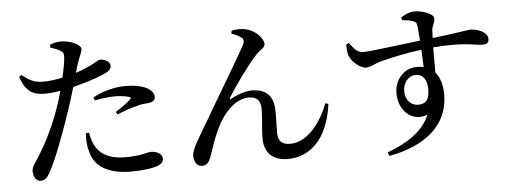

<svg xmlns="http://www.w3.org/2000/svg" viewBox="-54 -948 3108 1169"><g transform="rotate(-5 1500.0 -363.0)"><path d="M524 -422C569 -430 612 -436 649 -436C678 -436 713 -432 736 -424C744 -421 747 -416 740 -410C729 -398 677 -360 645 -340L656 -325C691 -339 736 -357 774 -365C800 -373 818 -376 836 -376C872 -378 890 -389 890 -412C890 -431 877 -451 850 -467C828 -479 784 -493 718 -493C643 -493 568 -469 518 -440ZM473 -229C477 -202 485 -166 505 -137C542 -81 601 -61 684 -61C778 -61 813 -80 837 -80C869 -80 907 -65 907 -31C907 -7 882 8 846 16C815 23 771 29 707 29C570 29 480 -21 461 -123C450 -158 451 -196 453 -227ZM92 -615 78 -605C110 -509 157 -489 226 -489C254 -489 289 -493 321 -498C312 -464 301 -430 291 -401C245 -269 193 -174 150 -107C128 -69 110 -56 110 -23C110 9 128 37 153 37C183 37 196 20 212 -9C253 -80 316 -252 357 -374C373 -420 388 -470 401 -515C468 -531 538 -554 564 -565C622 -586 639 -600 639 -624C639 -654 600 -666 578 -666C569 -666 556 -658 538 -647C509 -632 473 -615 425 -599L436 -638C454 -698 471 -720 471 -742C471 -768 407 -796 357 -797C330 -798 307 -793 283 -784L282 -766C304 -759 325 -752 342 -742C359 -731 363 -723 362 -699C360 -671 352 -626 340 -577C303 -569 258 -562 214 -563C169 -564 140 -578 92 -615Z M1388 -755C1407 -748 1434 -737 1449 -724C1460 -715 1464 -701 1452 -679C1420 -617 1269 -367 1194 -237C1140 -144 1092 -76 1092 -31C1092 2 1111 32 1141 32C1171 32 1185 11 1195 -16C1211 -58 1228 -119 1256 -178C1296 -268 1373 -358 1460 -358C1516 -358 1532 -323 1532 -281C1532 -219 1521 -161 1522 -98C1523 -13 1575 36 1665 36C1788 36 1909 -48 1940 -277L1921 -282C1879 -170 1795 -55 1687 -55C1639 -55 1613 -76 1613 -128C1613 -180 1617 -231 1614 -278C1610 -356 1566 -399 1483 -399C1447 -399 1402 -386 1352 -359C1344 -354 1341 -358 1346 -365C1386 -435 1480 -562 1527 -612C1553 -642 1584 -651 1584 -673C1584 -710 1535 -763 1470 -775C1450 -779 1415 -778 1392 -772Z M2484 -224C2438 -224 2406 -262 2406 -312C2406 -365 2438 -406 2486 -406C2529 -406 2553 -369 2553 -313C2553 -250 2533 -224 2484 -224ZM2496 -454C2414 -454 2358 -386 2358 -304C2358 -203 2434 -122 2534 -158C2496 -62 2395 5 2273 49L2283 71C2491 33 2647 -76 2647 -273C2647 -328 2634 -377 2605 -410V-564C2796 -580 2865 -554 2904 -554C2930 -554 2945 -560 2945 -587C2945 -627 2884 -652 2839 -652C2821 -652 2783 -641 2607 -621L2609 -670C2611 -695 2627 -713 2627 -739C2627 -768 2559 -792 2509 -792C2479 -792 2449 -776 2428 -763L2430 -746C2459 -743 2482 -739 2498 -733C2514 -727 2519 -721 2521 -703L2529 -612C2414 -599 2218 -572 2177 -573C2142 -574 2125 -597 2096 -635L2079 -628C2079 -607 2080 -581 2086 -561C2097 -526 2150 -477 2187 -477C2219 -477 2239 -496 2285 -508C2338 -522 2431 -543 2532 -556L2537 -450C2525 -452 2511 -454 2496 -454Z"/></g></svg>

Font: Noto Serif SC SemiBold
Style: Regular
Weight: 600
Designer: Ryoko NISHIZUKA 西塚涼子 (kana & ideographs); Frank Grießhammer (Latin, Greek & Cyrillic); Wenlong ZHANG 张文龙 (bopomofo); San
Foundry: Adobe
Version: Version 2.001;hotconv 1.1.0;makeotfexe 2.6.0